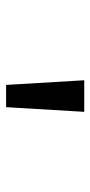

<svg xmlns="http://www.w3.org/2000/svg" viewBox="154 -951 307 655"><g transform="rotate(90 307.5 -623.5)"><path d="M345.6 -490.8H269.7L253.8 -757.4H361.5Z"/></g></svg>

Font: Fira Code Fixed
Style: Regular
Weight: 400
Monospace: yes
Designer: Carrois Corporate, Edenspiekermann AG, Nikita Prokopov
Foundry: Carrois Corporate, Edenspiekermann AG, Nikita Prokopov
Version: Version 5.002